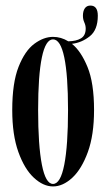

<svg xmlns="http://www.w3.org/2000/svg" viewBox="-20 -659 382 690"><path d="M170.5 11Q135.5 11 101.8 -20.2Q68 -51.5 46 -112.8Q24 -174 24 -263.5Q24 -361.5 46.8 -419Q69.5 -476.5 103.2 -501.5Q137 -526.5 170.5 -526.5Q199.5 -526.5 225.5 -510.5Q254 -511 271 -521.2Q288 -531.5 288 -556.5Q288 -567.5 283 -578.5Q278 -589.5 278 -602.5Q278 -619 284.8 -629Q291.5 -639 305 -639Q331.5 -639 331.5 -602.5Q331.5 -551.5 302.5 -528.5Q273.5 -505.5 238.5 -501.5Q271 -475.5 294.5 -418.2Q318 -361 318 -263.5Q318 -174 295.8 -112.8Q273.5 -51.5 239.8 -20.2Q206 11 170.5 11ZM170.5 2Q197.5 2 211 -67.2Q224.5 -136.5 224.5 -263.5Q224.5 -388 211 -452.8Q197.5 -517.5 170.5 -517.5Q144 -517.5 130.5 -452.8Q117 -388 117 -263.5Q117 -136.5 130.5 -67.2Q144 2 170.5 2Z"/></svg>

Font: Imbue 100pt Medium
Style: Regular
Weight: 500
Designer: Tyler Finck
Foundry: Etcetera Type Company
Version: Version 1.102; ttfautohint (v1.8.3)